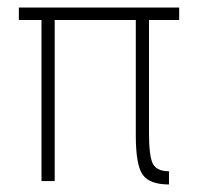

<svg xmlns="http://www.w3.org/2000/svg" viewBox="-20 -480 535 509"><path d="M30 -460H455V-427H375V-128Q375 -65 385.5 -45.5Q396 -26 428 -26V9Q377 9 358.5 -16.5Q340 -42 340 -121V-427H125V0H90V-427H30Z"/></svg>

Font: Renner
Style: Thin
Weight: 200
Version: Version 003.000 ; ttfautohint (v0.97) -l 8 -r 50 -G 200 -x 1